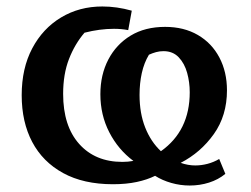

<svg xmlns="http://www.w3.org/2000/svg" viewBox="-20 -559 775 593"><path d="M329 10Q238 10 175 -24.5Q112 -59 79.5 -120.5Q47 -182 47 -265Q47 -348 79.5 -409.5Q112 -471 168.5 -505Q225 -539 296 -539Q341 -539 387 -526L376 -466Q355 -470 332 -470Q288 -470 241 -458Q211 -423 193 -376.5Q175 -330 175 -269Q175 -170 224.5 -114.5Q274 -59 358 -59Q375 -59 392 -62Q345 -97 317.5 -150.5Q290 -204 290 -268Q290 -328 314.5 -375Q339 -422 383.5 -449Q428 -476 490 -476Q548 -476 591 -451Q634 -426 657.5 -381.5Q681 -337 681 -280Q681 -202 640.5 -145Q600 -88 538 -56Q561 -48 583 -48Q602 -48 621 -53Q640 -58 657 -68L676 -22Q654 -4 625.5 5Q597 14 566 14Q537 14 509 6Q481 -2 459 -16Q435 -4 402.5 3Q370 10 329 10ZM411 -266Q411 -209 428.5 -165Q446 -121 477 -92Q566 -155 566 -274Q566 -305 558 -334Q550 -363 532 -382Q514 -401 485 -401Q473 -401 462 -398Q451 -395 440 -390Q425 -365 418 -333.5Q411 -302 411 -266Z"/></svg>

Font: Piazzolla SC SemiBold
Style: Regular
Weight: 600
Designer: Juan Pablo del Peral
Foundry: Huerta Tipografica
Version: Version 1.330